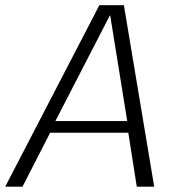

<svg xmlns="http://www.w3.org/2000/svg" viewBox="-40 -696 684 716"><path d="M-20.5 0H44L147 -201H438.5L470 0H535L422 -676.5H330.5ZM166.5 -244.5 369.5 -638H371L434.5 -244.5Z"/></svg>

Font: Anybody Thin Light
Style: Italic
Weight: 300
Italic angle: -10°
Version: Version 1.113;gftools[0.9.25]